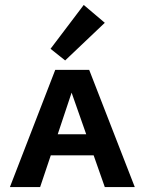

<svg xmlns="http://www.w3.org/2000/svg" viewBox="-20 -755 584 775"><path d="M243 -511 184 -558 318 -735 403 -663ZM358 -128H185L142 0H20L203 -473H340L524 0H403ZM328 -213 269 -381 213 -213Z"/></svg>

Font: Ysabeau SC
Style: Bold
Weight: 700
Designer: Christian Thalmann (Catharsis Fonts)
Version: Version 0.003